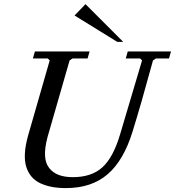

<svg xmlns="http://www.w3.org/2000/svg" viewBox="-20 -914 860 943"><path d="M555.7 -708.5 346.2 -837.9 399.9 -893.6 585 -708.5ZM303.7 9.8Q266.6 9.8 236.1 4.2Q205.6 -1.5 179.2 -13.4Q152.8 -25.4 135.5 -45.7Q118.2 -65.9 109.1 -94Q100.1 -122.1 102.3 -161.4Q104.5 -200.7 118.2 -249L224.1 -617.2L214.4 -627H141.6L151.4 -661.1H419.9L410.2 -627H336.4L321.8 -617.2L213.4 -240.7Q199.2 -187 201.2 -149.4Q203.1 -111.8 221.9 -88.4Q240.7 -64.9 269.5 -54.4Q298.3 -43.9 337.9 -43.9Q429.7 -43.9 482.9 -92.3Q536.1 -140.6 569.8 -253.9Q600.6 -358.4 631.3 -460.9Q662.1 -563.5 677.7 -617.2L668 -627H597.7L607.4 -661.1H819.8L810.1 -627H746.1L731.4 -617.2Q673.3 -403.3 631.3 -268.6Q587.4 -125.5 508.3 -57.9Q429.2 9.8 303.7 9.8Z"/></svg>

Font: Happy Times at the IKOB Italic
Style: Regular
Weight: 400
Designer: Lucas Le Bihan
Foundry: Lucas Le Bihan
Version: Version 1.000;PS 1.0;hotconv 1.0.88;makeotf.lib2.5.647800